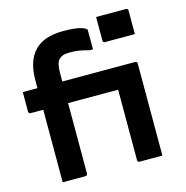

<svg xmlns="http://www.w3.org/2000/svg" viewBox="-115 -903 979 1011"><g transform="rotate(-15 375.0 -397.5)"><path d="M22.9 -513.2H536.3Q540.3 -513.2 542.3 -511.7Q544.3 -510.2 545.8 -508.2Q547.3 -506.2 547.3 -502.2Q547.3 -474.3 547.3 -449.2Q547.3 -424.1 547.3 -395.3H33.9Q30.9 -395.3 28.4 -396.8Q25.9 -398.3 24.4 -400.8Q22.9 -403.3 22.9 -406.3Q22.9 -435.1 22.9 -460.2Q22.9 -485.3 22.9 -513.2ZM238.4 -11Q238.4 -6.9 235.4 -3.4Q232.4 0 227.4 0Q195.2 0 165.2 0Q135.2 0 103 0Q103 -25 103 -49.9Q103 -74.9 103 -99.9Q103 -163.6 103 -219.4Q103 -275.3 103 -328.8Q103 -382.3 103 -438.1Q103 -494 103 -557.7Q103 -608.6 115.5 -647.9Q128 -687.3 153.7 -714.4Q179.3 -741.4 218.1 -755Q256.8 -768.5 309.4 -768.5Q370.9 -768.5 399.5 -761Q428 -753.4 435.2 -745.4Q437.2 -744.4 437.7 -742Q438.2 -739.5 438.2 -737.4Q438.2 -712.3 438.2 -686.6Q438.2 -660.9 438.2 -634.9H419.3Q393 -642.7 369 -646.7Q345 -650.7 318.6 -650.7Q292.7 -650.7 280 -646.5Q267.2 -642.4 257.2 -633.3Q246.7 -622.9 242.6 -604.1Q238.4 -585.4 238.4 -556.9Q238.4 -521.7 238.4 -477.5Q238.4 -433.3 238.4 -384.1Q238.4 -335 238.4 -284Q238.4 -233 238.4 -183.8Q238.4 -134.6 238.4 -90.4Q238.4 -46.2 238.4 -11ZM498.1 -795.1Q517.3 -795.1 537.8 -795.1Q558.2 -795.1 579.5 -795.1Q600.9 -795.1 621.3 -795.1Q641.8 -795.1 661 -795.1Q666 -795.1 669 -792.1Q672 -789.1 672 -784.1V-655.4Q652.8 -655.4 632.3 -655.4Q611.9 -655.4 590.5 -655.4Q569.2 -655.4 548.8 -655.4Q528.3 -655.4 509.1 -655.4Q504.1 -655.4 501.1 -658.4Q498.1 -661.4 498.1 -666.4ZM511.1 -513.2Q516.6 -513.2 532.3 -513.2Q548 -513.2 568.1 -513.2Q588.2 -513.2 606.9 -513.2Q625.6 -513.2 635.5 -513.2Q639.5 -513.2 641.5 -511.7Q643.5 -510.2 645 -508.2Q646.5 -506.2 646.5 -502.2Q646.5 -473 646.5 -424.4Q646.5 -375.8 646.5 -318.6Q646.5 -261.4 646.5 -204.3Q646.5 -147.2 646.5 -100Q646.5 -83.7 646.5 -67.1Q646.5 -50.4 646.5 -33.8Q646.5 -17.1 646.5 0Q613.4 0 584.7 0Q556 0 522.1 0Q517.1 0 514.1 -3Q511.1 -6 511.1 -11Q511.1 -36.6 511.1 -75.1Q511.1 -113.5 511.1 -157.9Q511.1 -202.3 511.1 -247.1Q511.1 -291.9 511.1 -330.8Q511.1 -369.7 511.1 -395.3Q511.1 -415.3 511.1 -434.8Q511.1 -454.3 511.1 -474.2Q511.1 -494.1 511.1 -513.2Z"/></g></svg>

Font: Recursive Sans Linear Light
Style: Regular
Weight: 300
Version: Version 1.085